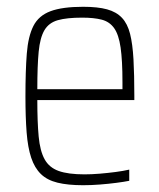

<svg xmlns="http://www.w3.org/2000/svg" viewBox="-20 -538 470 566"><path d="M225 8Q180 8 149.5 0.5Q119 -7 100.5 -25Q82 -43 72 -73Q62 -103 58.5 -147.5Q55 -192 55 -254Q55 -329 59 -380Q63 -431 78.5 -461.5Q94 -492 129 -505Q164 -518 225 -518Q268 -518 295.5 -510.5Q323 -503 339.5 -485.5Q356 -468 363.5 -438Q371 -408 373.5 -363Q376 -318 376 -256V-243H90Q90 -178 94 -135.5Q98 -93 111.5 -68.5Q125 -44 153 -34Q181 -24 229 -24Q250 -24 274 -26Q298 -28 321 -31Q344 -34 361 -38V-5Q346 -2 323 1Q300 4 274.5 6Q249 8 225 8ZM341 -256V-296Q341 -360 335.5 -398Q330 -436 316.5 -455Q303 -474 280 -480Q257 -486 222 -486Q177 -486 150.5 -478.5Q124 -471 111 -449Q98 -427 94 -385.5Q90 -344 90 -275H359Z"/></svg>

Font: Saira Condensed Thin
Style: Regular
Weight: 250
Width: 3
Designer: Hector Gatti with collaboration of the Omnibus-Type team
Foundry: Omnibus-Type
Version: Version 1.101